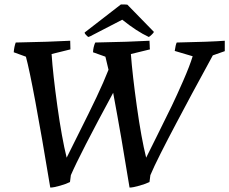

<svg xmlns="http://www.w3.org/2000/svg" viewBox="-20 -835 1035 867"><path d="M652 -668Q598 -693 532 -746Q411 -683 387 -671L379 -668Q375 -670 368.5 -677Q362 -684 362 -688L526 -815Q546 -815 555 -814L675 -691Q674 -687 665 -678.5Q656 -670 652 -668ZM207 12Q128 -465 97 -579L42 -599Q44 -624 51 -643Q208 -646 297 -651Q298 -638 298 -612L213 -591Q219 -500 239 -356Q259 -212 281 -123Q286 -134 335 -231.5Q384 -329 416 -396.5Q448 -464 470 -520Q462 -555 456 -579L400 -599Q401 -622 410 -643Q569 -646 655 -651Q656 -644 656 -631Q656 -618 657 -612L571 -591Q578 -497 598 -354Q618 -211 640 -123Q645 -133 690 -223.5Q735 -314 756 -357.5Q777 -401 807 -469.5Q837 -538 850 -581L769 -605Q773 -633 778 -643Q929 -646 995 -651V-604L941 -585Q939 -580 909 -526Q879 -472 846.5 -411Q814 -350 776 -278.5Q738 -207 706 -143.5Q674 -80 659 -44L655 -13Q639 -5 609.5 3.5Q580 12 565 12Q528 -218 491 -416Q341 -139 300 -44L296 -13Q281 -5 251.5 3.5Q222 12 207 12Z"/></svg>

Font: Albura Medium
Style: Italic
Weight: 462
Italic angle: -7°
Designer: Mercedes Jáuregui
Foundry: Omnibus-Type Team
Version: Version 1.000